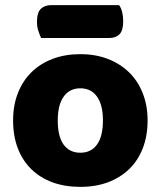

<svg xmlns="http://www.w3.org/2000/svg" viewBox="-20 -712 626 748"><path d="M293 16Q233 16 185 -1.5Q137 -19 102.5 -52.5Q68 -86 49.5 -134Q31 -182 31 -243Q31 -302 50 -350Q69 -398 103.5 -431.5Q138 -465 186 -483Q234 -501 293 -501Q352 -501 400 -482.5Q448 -464 482.5 -430.5Q517 -397 536 -349Q555 -301 555 -243Q555 -183 536.5 -135Q518 -87 483.5 -53.5Q449 -20 401 -2Q353 16 293 16ZM205 -243Q205 -180 228 -148.5Q251 -117 293 -117Q335 -117 358 -149Q381 -181 381 -243Q381 -303 358 -335.5Q335 -368 293 -368Q251 -368 228 -335.5Q205 -303 205 -243ZM140 -564Q135 -575 129.5 -591.5Q124 -608 124 -626Q124 -663 139 -677.5Q154 -692 179 -692H444Q452 -681 456 -664.5Q460 -648 460 -630Q460 -593 445.5 -578.5Q431 -564 406 -564Z"/></svg>

Font: Baloo 2 Latin ExtraBold
Style: Regular
Weight: 400
Designer: Sarang Kulkarni and Ek Type
Foundry: Ek Type
Version: Version 1.001